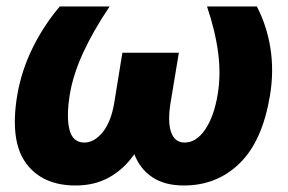

<svg xmlns="http://www.w3.org/2000/svg" viewBox="-20 -566 893 596"><path d="M165.5 -545.9H320.3Q269 -469.7 238 -402.1Q207 -334.5 196.8 -273.4Q185.5 -204.1 195.6 -163.8Q205.6 -123.5 241.7 -123.5Q272.5 -123.5 298.6 -155.5Q324.7 -187.5 334.5 -246.1L359.9 -402.3H535.2L509.3 -246.1Q500 -187.5 511.2 -155.5Q522.5 -123.5 553.2 -123.5Q589.4 -123.5 616.9 -164.1Q644.5 -204.6 655.8 -273.4Q666 -334.5 657.2 -402.1Q648.4 -469.7 622.6 -545.9H777.3Q808.6 -485.8 819.6 -415.3Q830.6 -344.7 817.9 -268.6Q794.4 -127.9 723.9 -59.1Q653.3 9.8 550.8 9.8Q491.2 9.8 452.9 -15.9Q414.6 -41.5 397 -87.4Q365.2 -41.5 319.8 -15.9Q274.4 9.8 214.8 9.8Q111.8 9.8 61 -59.1Q10.3 -127.9 33.2 -268.6Q45.9 -344.7 80.3 -415.3Q114.7 -485.8 165.5 -545.9Z"/></svg>

Font: Inter Extra Bold
Style: Italic
Weight: 800
Italic angle: -9.39999°
Designer: Rasmus Andersson
Foundry: rsms
Version: Version 4.000;git-3c8e0fc